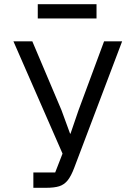

<svg xmlns="http://www.w3.org/2000/svg" viewBox="-20 -895 640 915"><path d="M139 -73H243L278 -163L44 -698H134L273 -370L314 -258H316L354 -369L476 -698H562L334 -96Q319 -56 302.5 -35.5Q286 -15 262.5 -7.5Q239 0 199 0H139ZM160 -875H440V-807H160Z"/></svg>

Font: iA Writer Mono V
Style: Regular
Weight: 400
Designer: Mike Abbink, Paul van der Laan, Pieter van Rosmalen
Foundry: Bold Monday
Version: Version 2.000